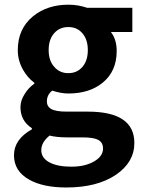

<svg xmlns="http://www.w3.org/2000/svg" viewBox="-20 -581 623 838"><path d="M269.5 237.3Q168 237.3 107.4 203.1Q41 166 41 96.7Q41 27.3 119.1 -16.6V-21.5Q69.3 -53.7 69.3 -113.3Q69.3 -142.6 87.9 -170.9Q103.5 -197.3 129.9 -215.8V-219.7Q99.6 -242.2 80.1 -277.3Q57.6 -317.4 57.6 -362.3Q57.6 -455.1 124 -509.8Q186.5 -560.5 278.3 -560.5Q321.3 -560.5 360.4 -546.9H557.6V-441.4H463.9Q489.3 -409.2 489.3 -358.4Q489.3 -269.5 427.7 -219.7Q370.1 -172.9 278.3 -172.9Q246.1 -172.9 208 -185.5Q184.6 -167 184.6 -138.7Q184.6 -116.2 203.1 -105.5Q223.6 -93.8 270.5 -93.8H363.3Q566.4 -93.8 566.4 43Q566.4 127 486.3 181.6Q404.3 237.3 269.5 237.3ZM391.6 123Q429.7 100.6 429.7 67.4Q429.7 39.1 406.2 28.3Q385.7 18.6 338.9 18.6H272.5Q227.5 18.6 196.3 10.7Q160.2 40 160.2 74.2Q160.2 108.4 195.3 127.4Q230.5 146.5 291 146.5Q351.6 146.5 391.6 123ZM338.9 -288.1Q363.3 -315.4 363.3 -362.3Q363.3 -409.2 338.9 -436.5Q316.4 -462.9 278.3 -462.9Q240.2 -462.9 216.8 -436.5Q192.4 -409.2 192.4 -362.3Q192.4 -315.4 217.8 -288.1Q241.2 -261.7 278.3 -261.7Q315.4 -261.7 338.9 -288.1Z"/></svg>

Font: Bpmf GenYo Gothic B
Style: B
Weight: 700
Foundry: But Ko
Version: Version 1.320